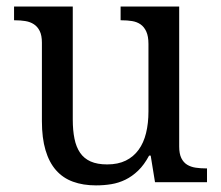

<svg xmlns="http://www.w3.org/2000/svg" viewBox="-20 -556 675 586"><path d="M526.9 -108.9Q526.9 -86.9 533.4 -73.5Q540 -60.1 551.3 -53.2Q562.5 -46.4 577.4 -44.2Q592.3 -42 608.9 -42H611.8V0H453.1L439.9 -81.1H435.1Q419.9 -52.7 401.6 -35.2Q383.3 -17.6 362.8 -7.6Q342.3 2.4 319.8 6.1Q297.4 9.8 272.9 9.8Q233.4 9.8 202.6 -1.5Q171.9 -12.7 150.9 -36.6Q129.9 -60.5 118.9 -97.7Q107.9 -134.8 107.9 -186V-425.8Q107.9 -447.8 101.3 -461.2Q94.7 -474.6 83.5 -481.9Q72.3 -489.3 57.4 -491.7Q42.5 -494.1 25.9 -494.1H22.9V-536.1H202.1V-190.9Q202.1 -158.2 207.3 -132.8Q212.4 -107.4 224.4 -89.8Q236.3 -72.3 256.6 -63.2Q276.9 -54.2 307.1 -54.2Q340.3 -54.2 364 -65.9Q387.7 -77.6 403.1 -98.9Q418.5 -120.1 425.8 -149.9Q433.1 -179.7 433.1 -215.8V-421.9Q433.1 -445.3 426.5 -459.7Q419.9 -474.1 408.9 -481.7Q397.9 -489.3 383.1 -491.7Q368.2 -494.1 351.1 -494.1H348.1V-536.1H526.9Z"/></svg>

Font: Gandom FD
Style: FD
Weight: 400
Foundry: DejaVu fonts team - Redesigned by Saber Rastikerdar - Based on Samim Font
Version: Version 0.6